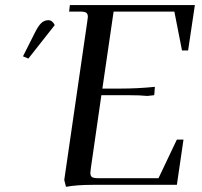

<svg xmlns="http://www.w3.org/2000/svg" viewBox="-20 -722 789 750"><path d="M69.8 -502 116.2 -594.2Q129.9 -621.6 141.6 -632.3Q153.3 -643.1 168.9 -643.1Q184.6 -643.1 193.8 -624L90.8 -493.2ZM231 -19 320.8 -637.2Q323.2 -654.3 323.2 -655.8Q323.2 -668.5 316.4 -672.6Q309.6 -676.8 291 -676.8H250L252.9 -702.1H741.2L714.8 -524.9H690.9L661.1 -676.8H423.8L379.9 -376H451.2Q518.6 -376 585 -382.8L583 -355L582 -350.1L555.2 -347.2Q528.3 -350.1 484.9 -350.1H376L335 -65.9Q333 -52.2 333 -46.9Q333 -34.2 339.8 -30Q346.7 -25.9 365.2 -25.9H599.1L670.9 -176.8H696.8L670.9 0H344.2Q278.8 0 237.8 7.8Z"/></svg>

Font: Dihjauti
Style: Bold Italic
Weight: 700
Italic angle: -9°
Designer: T. Christopher White
Version: Version 3.0.0